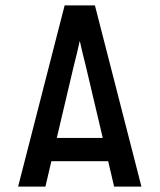

<svg xmlns="http://www.w3.org/2000/svg" viewBox="-20 -690 590 710"><path d="M47 0 219 -670H331L503 0H402L380 -94H170L148 0ZM360 -180 297 -447Q291 -470 285.5 -493Q280 -516 275 -539Q270 -516 264.5 -493Q259 -470 253 -447L190 -180Z"/></svg>

Font: Lode Dark
Style: Bold
Weight: 700
Monospace: yes
Designer: Belleve Invis
Foundry: Belleve Invis
Version: Version 29.2.0; ttfautohint (v1.8.3)